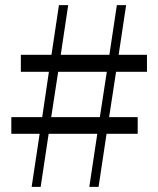

<svg xmlns="http://www.w3.org/2000/svg" viewBox="-20 -726 614 746"><path d="M327 0H363L394 -206H515V-271H404L431 -447H551V-513H441L470 -706H434L405 -513H216L245 -706H209L180 -513H61V-447H170L144 -271H24V-206H134L103 0H138L169 -206H358ZM179 -271 206 -447H395L368 -271Z"/></svg>

Font: Harano Aji Mincho TW
Style: Regular
Weight: 400
Foundry: Masamichi Hosoda
Version: HaranoAjiMinchoTW-Regular version 20230610;ttx 4.39.4